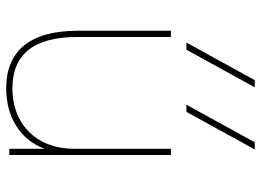

<svg xmlns="http://www.w3.org/2000/svg" viewBox="-131 -699 840 618"><g transform="rotate(90 289.0 -390.0)"><path d="M340 -570H317L438 -790H461ZM140 -570H117L238 -790H261ZM264 10Q173 10 126 -48Q79 -106 79 -220V-520H99V-220Q99 -114 140.5 -62Q182 -10 264 -10Q323 -10 367 -35Q411 -60 435 -105Q459 -150 459 -210V-520H479V0H459V-111H458Q435 -53 384 -21.5Q333 10 264 10Z"/></g></svg>

Font: M PLUS 2 Thin
Style: Regular
Weight: 100
Designer: Coji Morishita
Foundry: UNDERFOREST DESIGN
Version: Version 1.001